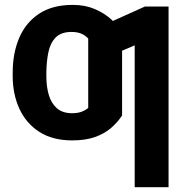

<svg xmlns="http://www.w3.org/2000/svg" viewBox="-20 -573 751 797"><path d="M279.8 -103Q301.8 -103 317.9 -108.9Q334 -114.7 346.2 -125V-300.3H486.8V-93.8Q468.3 -65.4 440.9 -41.7Q413.6 -18.1 374.3 -4.2Q335 9.8 279.8 9.8Q197.8 9.8 142.8 -25.9Q87.9 -61.5 60.3 -122.1Q32.7 -182.6 32.7 -256.8V-271.5Q32.7 -353 60.1 -416.5Q87.4 -480 142.8 -516.4Q198.2 -552.7 282.2 -552.7Q333 -552.7 373 -535.6Q413.1 -518.6 441.9 -492.4Q470.7 -466.3 486.8 -439.9V-271.5L346.2 -280.3V-413.1Q334 -426.3 317.4 -433.3Q300.8 -440.4 276.9 -440.4Q233.4 -440.4 210.9 -417.2Q188.5 -394 180.7 -355.5Q172.9 -316.9 172.4 -271.5V-256.8Q172.4 -213.4 182.6 -178.7Q192.9 -144 216.3 -123.5Q239.7 -103 279.8 -103ZM679.7 -545.9V204.1H539.1V-384.8L424.3 -335.9V-475.1L581.5 -545.9Z"/></svg>

Font: Inter Cardless Tabular Bold
Style: Bold
Weight: 700
Designer: Rasmus Andersson
Foundry: rsms
Version: Version 4.000;git-4fc901f